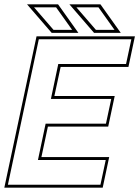

<svg xmlns="http://www.w3.org/2000/svg" viewBox="-37 -868 644 888"><path d="M-17 0 132 -700H587L557 -558.5H243.5L214.5 -424H493.5L463.5 -282.5H184.5L154.5 -141.5H468L438 0ZM-0.5 -13.5H427.5L452 -128H138.5L174 -296H453L477.5 -410.5H198.5L232.5 -572H546L570.5 -686.5H142.5ZM521.5 -716H398L284 -848H427.5ZM492.5 -730 418.5 -834H316.5L406.5 -730ZM325.5 -716H202L88 -848H231.5ZM296.5 -730 222.5 -834H120.5L210.5 -730Z"/></svg>

Font: Tourney Thin
Style: Italic
Weight: 100
Italic angle: -12°
Designer: Tyler Finck
Foundry: Etcetera Type Co
Version: Version 1.015